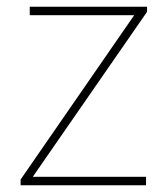

<svg xmlns="http://www.w3.org/2000/svg" viewBox="-20 -548 496 568"><path d="M412 0V-25H77L415 -513V-528H68V-503H377L41 -17V0Z"/></svg>

Font: Noto Sans Ethiopic Thin
Style: Regular
Weight: 100
Designer: Monotype Design Team
Foundry: Monotype Imaging Inc.
Version: Version 2.102